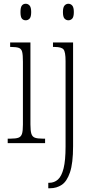

<svg xmlns="http://www.w3.org/2000/svg" viewBox="-20 -762 489 1022"><path d="M117 -654Q104 -654 96.5 -663Q89 -672 89 -698Q89 -723 96.5 -732.5Q104 -742 117 -742Q129 -742 137.5 -732.5Q146 -723 146 -698Q146 -672 137.5 -663Q129 -654 117 -654ZM21 0V-24H36Q64 -24 78 -29Q92 -34 97 -49.5Q102 -65 102 -99V-434Q102 -469 98 -485.5Q94 -502 80.5 -507Q67 -512 41 -512H34V-536H142V-100Q142 -66 147 -50Q152 -34 166 -29Q180 -24 207 -24H220V0ZM344 -654Q332 -654 323.5 -663Q315 -672 315 -698Q315 -723 323.5 -732.5Q332 -742 344 -742Q356 -742 364.5 -732.5Q373 -723 373 -698Q373 -672 364.5 -663Q356 -654 344 -654ZM237 240V211H242Q269 211 288.5 193.5Q308 176 318.5 134Q329 92 329 18V-437Q329 -486 318 -499Q307 -512 272 -512H262V-536H369V16Q369 107 352.5 155.5Q336 204 308.5 222Q281 240 247 240Z"/></svg>

Font: Noto Serif Tamil ExtraCondensed ExtraLight
Style: Italic
Weight: 200
Width: 2
Italic angle: -12°
Designer: Indian Type Foundry, Tom Grace, and the Monotype Design Team
Foundry: Monotype Imaging Inc.
Version: Version 2.003; ttfautohint (v1.8.4.7-5d5b)